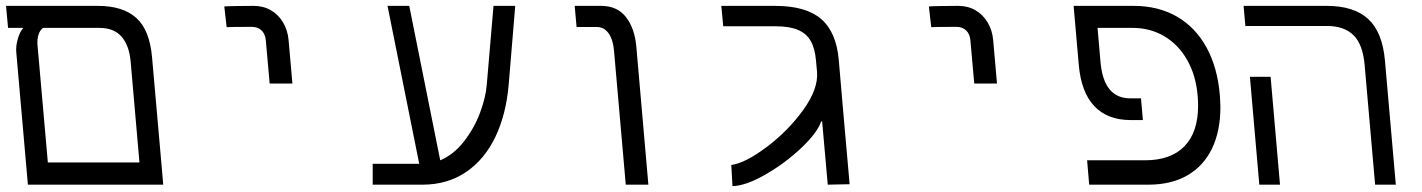

<svg xmlns="http://www.w3.org/2000/svg" viewBox="-22 -629 4842 654"><path d="M-1.5 -609H311.5Q396.5 -609 442.2 -568Q488 -527 496 -433L527.5 -75.5L534 0H73L33.5 -450.5L33 -459Q33 -479 40 -501Q47 -523 57.5 -534H5.5ZM141 -75.5H453L423 -419.5Q418 -474.5 392 -504.2Q366 -534 316.5 -534H124.5Q114 -526 109.2 -511Q104.5 -496 105.5 -478.5Z M842 -609Q821 -609 786.2 -608.5Q751.5 -608 742 -607L750 -536.5Q769 -537.5 836 -537.5Q856 -537.5 868.8 -525.5Q881.5 -513.5 883.5 -491L896.5 -344.5H974L961 -492.5Q958 -526 942.2 -552.5Q926.5 -579 900.8 -594Q875 -609 842 -609Z M1247.5 -71H1406L1298 -609H1372L1477.5 -83Q1523 -102 1558 -146.8Q1593 -191.5 1612.8 -244Q1632.5 -296.5 1636 -340L1659 -609H1733L1711 -344Q1702.5 -240.5 1665.5 -163Q1628.5 -85.5 1565.2 -42.8Q1502 0 1417.5 0H1247.5Z M2011 -537H1942L1935.5 -609H2025.5Q2080.5 -609 2110.2 -570.8Q2140 -532.5 2145.5 -470L2186.5 0H2109.5L2069.5 -456Q2066.5 -493.5 2051.2 -515.2Q2036 -537 2011 -537Z M2761 -384.5 2757.5 -422.5Q2754 -464 2739.5 -489.5Q2725 -515 2696 -527.2Q2667 -539.5 2620 -539.5H2441.5L2435 -609H2618Q2722.5 -609 2774.5 -564.8Q2826.5 -520.5 2835 -425.5L2849 -263L2872 -1.5L2797.5 0L2778.5 -214.5L2775 -215.5Q2763 -178 2707.8 -125.5Q2652.5 -73 2585.2 -34.5Q2518 4 2473 5L2469 -67Q2516.5 -73.5 2589.2 -128Q2662 -182.5 2714 -254.5Q2766 -326.5 2761 -384.5Z M3242 -609Q3221 -609 3186.2 -608.5Q3151.5 -608 3142 -607L3150 -536.5Q3169 -537.5 3236 -537.5Q3256 -537.5 3268.8 -525.5Q3281.5 -513.5 3283.5 -491L3296.5 -344.5H3374L3361 -492.5Q3358 -526 3342.2 -552.5Q3326.5 -579 3300.8 -594Q3275 -609 3242 -609Z M3681 -83H3878Q3966 -83 4012.5 -130.8Q4059 -178.5 4059 -269Q4059 -286 4057.5 -303Q4051.5 -373 4021.5 -425.2Q3991.5 -477.5 3943.5 -505.8Q3895.5 -534 3836 -534H3716.5L3726.5 -419Q3737 -294 3828 -294H3864.5L3871 -220H3829.5Q3750.5 -220 3705.5 -267.5Q3660.5 -315 3652.5 -409L3635 -609H3839Q3923.5 -609 3986.8 -572.5Q4050 -536 4087.5 -467.8Q4125 -399.5 4133 -306Q4135 -277 4135 -264Q4135 -182.5 4106.5 -123.2Q4078 -64 4023 -32Q3968 0 3890 0H3688Z M4498.5 -540.5H4220L4214 -609H4497Q4590 -609 4638.5 -564.2Q4687 -519.5 4695.5 -422.5L4732.5 0H4662L4626.5 -405.5Q4620.5 -477.5 4588.5 -509Q4556.5 -540.5 4498.5 -540.5ZM4235.5 -367.5H4306L4338 0H4267.5Z"/></svg>

Font: JuliaMono Light
Style: Italic
Weight: 300
Italic angle: -9°
Monospace: yes
Designer: cormullion
Foundry: corm
Version: Version 0.054; ttfautohint (v1.8.4)